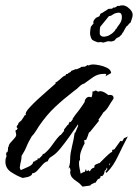

<svg xmlns="http://www.w3.org/2000/svg" viewBox="-22 -672 512 712"><path d="M284 20Q274 8 263.5 1.5Q253 -5 245.5 -13.5Q238 -22 238 -37H240L237 -52L234 -49L232 -46Q233 -50 234 -53.5Q235 -57 236 -60Q237 -65 237.5 -69.5Q238 -74 238 -79Q238 -92 240 -104.5Q242 -117 245 -129Q248 -141 250.5 -153.5Q253 -166 255 -180H257L268 -206L267 -211Q265 -207 264 -206Q263 -204 261 -202Q250 -186 234 -163.5Q218 -141 202 -121.5Q186 -102 173 -94Q165 -89 162 -86.5Q159 -84 155 -74Q145 -72 135.5 -61Q126 -50 117 -40Q108 -30 97 -29L96 -24Q90 -18 80 -15.5Q70 -13 62 -12Q40 -20 19 -34Q-2 -48 -2 -73Q-2 -83 1 -90H2V-95Q0 -98 1 -103Q2 -108 4 -108L5 -107Q7 -110 7.5 -117Q8 -124 8 -126L10 -128Q10 -135 17 -143Q24 -151 30.5 -158Q37 -165 37 -168Q38 -169 38 -171Q38 -176 37 -179Q35 -183 36 -186V-190H40L43 -195V-197Q40 -199 40 -200V-202Q40 -205 42 -207L45 -210V-211Q45 -212 46 -213V-215L51 -220Q55 -224 57 -225Q65 -236 70 -245H74L75 -244Q74 -246 73.5 -247Q73 -248 73 -249Q73 -257 86.5 -272Q100 -287 119 -304.5Q138 -322 156 -337.5Q174 -353 184 -362V-367H186Q190 -369 194.5 -373Q199 -377 204 -381Q214 -391 221 -392L223 -397L229 -398Q230 -399 231 -400Q232 -401 233 -402Q235 -403 236 -403Q237 -403 238 -404L239 -405L241 -406V-407Q241 -407 241 -407.5Q241 -408 242 -409L260 -416L262 -415L276 -421L279 -424H280L293 -425L300 -429L302 -431V-430L303 -431L305 -429Q314 -433 323 -433Q332 -433 347 -430Q362 -427 375 -420.5Q388 -414 390 -403V-401L369 -389Q371 -394 372 -395V-396Q372 -398 368 -398H362Q341 -398 323.5 -386Q306 -374 290 -362Q281 -360 271 -350Q261 -340 253 -335Q214 -305 182.5 -275.5Q151 -246 123 -205Q118 -197 110 -184.5Q102 -172 96 -167Q91 -158 86 -149Q81 -140 77 -130Q73 -120 68 -111Q63 -102 58 -94Q58 -82 55 -71Q53 -65 53 -61Q52 -58 52 -55Q52 -52 51 -50L55 -41Q67 -46 84 -54Q101 -62 101 -72Q107 -74 107 -74H109V-76Q111 -78 112 -78H115L118 -82V-87L122 -83L135 -96Q135 -101 142 -102Q159 -116 172 -135Q179 -145 186 -154Q193 -163 201 -171H203L216 -187L215 -191L229 -209H231Q233 -215 237 -221L240 -219L248 -230L247 -231Q252 -239 258 -247Q264 -255 270 -262Q276 -270 281.5 -278Q287 -286 292 -294Q292 -301 297 -307Q302 -313 310 -313L317 -311Q321 -318 321 -333Q326 -332 329 -335Q329 -335 335 -337V-335L343 -332Q347 -334 349 -334Q357 -334 365 -329.5Q373 -325 379 -320Q379 -318 380 -319Q380 -320 381 -320H386Q399 -320 399 -309V-306Q394 -299 389.5 -292Q385 -285 381 -278Q373 -264 359 -253V-251L343 -228L345 -224L311 -182L308 -181Q306 -174 303.5 -167.5Q301 -161 298 -154L289 -151Q291 -149 291 -146Q291 -142 292 -141Q284 -126 278.5 -111Q273 -96 275 -79Q272 -77 271.5 -73.5Q271 -70 271 -67Q271 -62 271.5 -57.5Q272 -53 273 -48Q274 -43 275 -38Q276 -33 277 -28L288 -34H291L292 -35L294 -38Q294 -41 297 -45L299 -37L308 -41V-37H309Q313 -37 315 -43Q317 -45 320 -47.5Q323 -50 327 -50L328 -52V-55Q328 -60 335 -63Q339 -64 341.5 -65.5Q344 -67 346 -67H347L373 -93H374Q376 -96 382.5 -101.5Q389 -107 394 -109V-116L401 -118H402L425 -150Q425 -149 427 -149Q429 -149 430 -148Q431 -148 433.5 -151.5Q436 -155 436 -157Q437 -158 438.5 -159.5Q440 -161 444 -162Q447 -164 449 -164.5Q451 -165 452 -166Q441 -145 432.5 -128Q424 -111 416 -94Q408 -77 398 -61.5Q388 -46 373 -31L369 -35L376 -44L375 -50L373 -49V-45L366 -38Q365 -25 357 -19H353L351 -20V-15L345 -8L342 -9L330 8V5L328 6Q326 7 324 8Q322 9 320 10Q314 12 313 16ZM384 -59Q384 -62 385 -63L387 -66L383 -65H384L381 -60L382 -61ZM360 -514Q359 -514 357 -515Q355 -516 353 -516Q350 -516 346.5 -515.5Q343 -515 341 -515Q340 -515 330 -519Q320 -523 318 -527Q312 -538 312 -550Q312 -556 313 -562Q314 -568 315 -573Q316 -575 319.5 -578.5Q323 -582 325 -585Q324 -587 324 -590Q324 -596 334 -606L347 -612Q347 -613 349 -618Q351 -623 355 -623Q361 -627 367 -630.5Q373 -634 380 -639L394 -640Q398 -645 400 -644Q402 -643 406 -645Q410 -647 412 -649Q414 -651 421 -650Q424 -652 429 -652Q434 -652 436 -652Q438 -652 444 -649.5Q450 -647 453 -644Q470 -631 470 -617Q470 -610 466 -599.5Q462 -589 462 -588Q459 -587 456 -583Q453 -579 451 -577Q448 -573 448 -575Q448 -577 444 -569Q442 -567 439 -560.5Q436 -554 434 -551Q431 -551 431 -548Q431 -545 430 -545Q427 -542 424.5 -539.5Q422 -537 420 -535Q419 -534 416.5 -533.5Q414 -533 412 -531Q408 -530 406.5 -526.5Q405 -523 401 -521Q392 -517 386.5 -518.5Q381 -520 374 -518Q371 -517 366.5 -515.5Q362 -514 360 -514ZM365 -536Q367 -536 373 -537.5Q379 -539 381 -540L389 -545Q393 -547 396.5 -550.5Q400 -554 402 -556Q404 -557 405.5 -561Q407 -565 410 -566Q412 -571 421 -582.5Q430 -594 430 -609Q430 -625 418 -625Q415 -625 412.5 -624.5Q410 -624 407 -623Q402 -622 398 -619Q394 -616 390 -614Q389 -613 385.5 -613Q382 -613 380 -610Q379 -609 374.5 -603Q370 -597 368 -595Q364 -590 359 -584Q354 -578 350 -573Q348 -567 348 -558.5Q348 -550 348 -545Q352 -536 363 -536Z"/></svg>

Font: Water Brush
Style: Regular
Weight: 400
Designer: Robert E. Leuschke
Foundry: Robert E. Leuschke
Version: Version 1.010; ttfautohint (v1.8.4.7-5d5b)